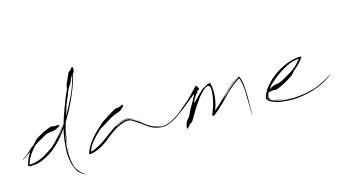

<svg xmlns="http://www.w3.org/2000/svg" viewBox="-149 -1298 3316 1858"><g transform="rotate(-15 1508.5 -369.5)"><path d="M361.3 -380.9Q390.6 -382.8 389.6 -377.9Q389.6 -372.1 381.8 -367.2Q340.8 -336.9 300.8 -335.9Q261.7 -335.9 232.4 -319.3Q194.3 -296.9 155.3 -275.4Q116.2 -253.9 91.8 -224.6Q65.4 -189.5 56.6 -178.7Q48.8 -168 29.3 -132.8Q23.4 -118.2 19.5 -105.5Q14.6 -91.8 10.7 -77.1Q4.9 -85 12.7 -83Q20.5 -81.1 23.4 -83Q43 -83 67.4 -87.9Q91.8 -92.8 124 -105.5Q147.5 -115.2 169.9 -127.9Q192.4 -140.6 213.9 -155.3Q233.4 -168 250 -179.7Q267.6 -191.4 284.2 -209Q297.9 -220.7 335 -261.7Q372.1 -301.8 406.2 -351.6Q440.4 -399.4 462.9 -440.4Q486.3 -480.5 486.3 -480.5Q487.3 -480.5 471.7 -455.1Q457 -429.7 439.5 -401.4Q424.8 -377.9 413.1 -359.4Q401.4 -339.8 399.4 -335.9Q397.5 -334 367.2 -293Q337.9 -252.9 336.9 -253.9Q335 -254.9 342.8 -259.8Q349.6 -265.6 374 -295.9Q386.7 -312.5 406.2 -338.9Q424.8 -365.2 451.2 -405.3Q485.4 -460.9 515.6 -518.6Q546.9 -576.2 573.2 -634.8Q587.9 -666 599.6 -698.2Q611.3 -730.5 621.1 -762.7Q622.1 -765.6 626 -780.3Q628.9 -795.9 633.8 -814.5Q639.6 -836.9 645.5 -856.4Q650.4 -877 651.4 -877Q651.4 -877 649.4 -854.5Q647.5 -832 633.8 -780.3Q630.9 -764.6 622.1 -740.2Q614.3 -715.8 602.5 -685.5Q581.1 -628.9 548.8 -559.6Q516.6 -490.2 477.5 -425.8Q419.9 -329.1 362.3 -259.8Q304.7 -189.5 223.6 -132.8Q182.6 -106.4 136.7 -87.9Q89.8 -68.4 40 -67.4Q35.2 -66.4 30.3 -66.4Q26.4 -66.4 22.5 -66.4Q12.7 -67.4 3.9 -67.4Q-4.9 -81.1 -4.9 -80.1Q-4.9 -80.1 -3.9 -79.1Q-1 -75.2 -3.9 -79.1Q0 -93.8 4.9 -108.4Q9.8 -124 15.6 -138.7Q25.4 -161.1 39.1 -182.6Q51.8 -203.1 66.4 -222.7Q82 -242.2 100.6 -259.8Q118.2 -277.3 125 -285.2Q135.7 -300.8 156.2 -313.5Q175.8 -326.2 214.8 -347.7Q282.2 -377.9 300.8 -382.8Q318.4 -386.7 325.2 -383.8Q330.1 -380.9 335.9 -378.9Q342.8 -377 361.3 -380.9Q361.3 -380.9 340.8 -365.2Q319.3 -350.6 305.7 -339.8Q305.7 -339.8 361.3 -380.9ZM88.9 -224.6Q76.2 -213.9 60.5 -205.1Q44.9 -197.3 30.3 -187.5Q14.6 -176.8 -1 -166Q-16.6 -155.3 -32.2 -144.5Q-36.1 -141.6 -41 -140.6Q-43 -140.6 -43 -140.6Q-43 -141.6 -34.2 -147.5Q-15.6 -161.1 2.9 -175.8Q21.5 -190.4 39.1 -205.1Q45.9 -210.9 64.5 -230.5Q81.1 -247.1 90.8 -247.1Q91.8 -247.1 92.8 -247.1Q99.6 -245.1 100.6 -241.2Q100.6 -239.3 99.6 -236.3Q95.7 -228.5 88.9 -224.6ZM639.6 -876Q649.4 -889.6 653.3 -889.6Q654.3 -889.6 655.3 -888.7Q660.2 -884.8 660.2 -877.9Q661.1 -872.1 661.1 -865.2Q661.1 -838.9 644.5 -824.2Q623 -805.7 612.3 -776.4Q605.5 -754.9 592.8 -735.4Q580.1 -715.8 568.4 -696.3Q560.5 -680.7 554.7 -665Q548.8 -648.4 542 -632.8Q529.3 -604.5 517.6 -577.1Q505.9 -549.8 498 -519.5Q485.4 -474.6 469.7 -430.7Q454.1 -385.7 442.4 -340.8Q436.5 -328.1 429.7 -284.2Q421.9 -239.3 417 -195.3Q412.1 -159.2 410.2 -132.8Q408.2 -105.5 411.1 -105.5Q410.2 -105.5 411.1 -119.1Q411.1 -133.8 412.1 -152.3Q413.1 -174.8 415 -196.3Q416 -218.8 416 -221.7Q416 -224.6 420.9 -259.8Q425.8 -294.9 425.8 -294.9Q426.8 -294.9 424.8 -289.1Q421.9 -283.2 417 -256.8Q415 -242.2 411.1 -219.7Q408.2 -197.3 404.3 -164.1Q401.4 -117.2 402.3 -88.9Q403.3 -61.5 407.2 -23.4Q413.1 1 419.9 34.2Q426.8 67.4 465.8 110.4Q485.4 129.9 502.9 140.6Q519.5 151.4 519.5 151.4Q520.5 150.4 504.9 145.5Q489.3 141.6 460.9 116.2Q441.4 103.5 423.8 63.5Q405.3 23.4 396.5 -27.3Q391.6 -55.7 390.6 -85Q389.6 -94.7 389.6 -104.5Q389.6 -124 391.6 -142.6Q395.5 -221.7 408.2 -284.2Q420.9 -345.7 441.4 -410.2Q459 -465.8 479.5 -520.5Q499 -574.2 520.5 -628.9Q528.3 -648.4 541 -672.9Q553.7 -697.3 554.7 -719.7Q554.7 -737.3 565.4 -754.9Q575.2 -773.4 581.1 -789.1Q599.6 -835.9 607.4 -846.7Q615.2 -857.4 620.1 -858.4Q623 -860.4 627.9 -862.3Q631.8 -864.3 639.6 -876Q639.6 -876 640.6 -856.4Q641.6 -835.9 642.6 -823.2Q642.6 -823.2 639.6 -876Z M1007.8 -402.3Q1025.4 -410.2 1032.2 -409.2Q1035.2 -409.2 1035.2 -408.2Q1037.1 -402.3 1031.2 -395.5Q1005.9 -360.4 970.7 -349.6Q934.6 -338.9 898.4 -320.3Q877.9 -308.6 856.4 -294.9Q835.9 -281.2 815.4 -269.5Q795.9 -258.8 777.3 -246.1Q758.8 -234.4 743.2 -219.7Q710.9 -187.5 701.2 -177.7Q691.4 -168 665 -135.7Q651.4 -119.1 642.6 -102.5Q632.8 -86.9 625 -67.4Q622.1 -59.6 619.1 -50.8Q616.2 -43 613.3 -35.2Q614.3 -33.2 606.4 -43.9Q598.6 -54.7 604.5 -46.9Q621.1 -50.8 638.7 -54.7Q655.3 -59.6 670.9 -67.4Q718.8 -88.9 762.7 -120.1Q807.6 -152.3 848.6 -183.6Q884.8 -210.9 923.8 -234.4Q963.9 -256.8 1009.8 -265.6Q1042 -274.4 1072.3 -260.7Q1103.5 -247.1 1120.1 -236.3Q1138.7 -223.6 1149.4 -215.8Q1159.2 -208 1159.2 -208Q1159.2 -205.1 1139.6 -221.7Q1120.1 -238.3 1090.8 -251Q1074.2 -258.8 1057.6 -262.7Q1040 -266.6 1022.5 -263.7Q941.4 -247.1 919.9 -227.5Q898.4 -207 896.5 -210.9Q896.5 -211.9 933.6 -229.5Q970.7 -247.1 975.6 -248Q993.2 -252.9 1021.5 -258.8Q1049.8 -264.6 1083 -248Q1143.6 -213.9 1174.8 -186.5Q1205.1 -159.2 1253.9 -134.8Q1286.1 -120.1 1335 -110.4Q1383.8 -101.6 1459 -141.6Q1495.1 -161.1 1518.6 -178.7Q1543 -196.3 1543 -195.3Q1542 -196.3 1526.4 -179.7Q1509.8 -163.1 1463.9 -135.7Q1444.3 -125 1402.3 -109.4Q1360.4 -94.7 1305.7 -106.4Q1251 -116.2 1201.2 -153.3Q1152.3 -191.4 1104.5 -221.7Q1057.6 -257.8 1009.8 -244.1Q961.9 -230.5 922.9 -209Q861.3 -172.9 806.6 -126Q751 -79.1 684.6 -49.8Q673.8 -44.9 661.1 -41Q649.4 -37.1 636.7 -34.2Q628.9 -33.2 621.1 -31.2Q613.3 -30.3 605.5 -29.3Q603.5 -27.3 602.5 -27.3Q600.6 -27.3 598.6 -30.3Q596.7 -33.2 596.7 -37.1Q596.7 -39.1 596.7 -41Q598.6 -44.9 600.6 -49.8Q602.5 -53.7 603.5 -58.6Q623 -104.5 652.3 -144.5Q682.6 -185.5 717.8 -219.7Q735.4 -237.3 753.9 -253.9Q771.5 -270.5 790 -287.1Q807.6 -303.7 829.1 -315.4Q849.6 -328.1 870.1 -341.8Q931.6 -380.9 948.2 -387.7Q965.8 -394.5 972.7 -393.6Q976.6 -393.6 983.4 -393.6Q989.3 -393.6 1007.8 -402.3Q1007.8 -402.3 990.2 -381.8Q973.6 -360.4 961.9 -346.7Q961.9 -346.7 1007.8 -402.3Z M1753.9 -357.4Q1748 -351.6 1733.4 -338.9Q1718.8 -326.2 1713.9 -322.3Q1654.3 -273.4 1593.8 -225.6Q1532.2 -178.7 1494.1 -152.3Q1485.4 -146.5 1474.6 -142.6Q1472.7 -142.6 1472.7 -142.6Q1471.7 -142.6 1471.7 -142.6Q1472.7 -144.5 1491.2 -157.2Q1515.6 -173.8 1557.6 -210Q1599.6 -246.1 1636.7 -277.3Q1644.5 -283.2 1659.2 -296.9Q1672.9 -310.5 1689.5 -328.1Q1712.9 -352.5 1735.4 -376Q1756.8 -399.4 1761.7 -401.4Q1764.6 -401.4 1766.6 -401.4Q1775.4 -402.3 1775.4 -395.5Q1775.4 -392.6 1773.4 -386.7Q1765.6 -369.1 1753.9 -357.4ZM1598.6 -43Q1581.1 -20.5 1577.1 -24.4Q1574.2 -27.3 1574.2 -33.2Q1574.2 -35.2 1574.2 -37.1Q1581.1 -89.8 1612.3 -119.1Q1643.6 -147.5 1660.2 -177.7Q1682.6 -219.7 1714.8 -253.9Q1748 -288.1 1775.4 -316.4Q1808.6 -348.6 1820.3 -357.4Q1833 -366.2 1871.1 -385.7Q1877.9 -387.7 1883.8 -390.6Q1890.6 -393.6 1896.5 -396.5Q1907.2 -391.6 1904.3 -392.6Q1901.4 -393.6 1904.3 -392.6Q1907.2 -378.9 1910.2 -366.2Q1913.1 -352.5 1914.1 -339.8Q1917 -317.4 1916 -291Q1916 -264.6 1910.2 -227.5Q1906.2 -203.1 1900.4 -178.7Q1893.6 -154.3 1884.8 -130.9Q1884.8 -127.9 1883.8 -126Q1882.8 -123 1881.8 -121.1Q1877.9 -111.3 1879.9 -117.2Q1882.8 -123 1893.6 -132.8Q1925.8 -159.2 1956.1 -189.5Q1985.4 -218.8 2016.6 -248Q2019.5 -251 2036.1 -267.6Q2053.7 -284.2 2075.2 -304.7Q2100.6 -329.1 2125 -349.6Q2148.4 -370.1 2152.3 -367.2Q2150.4 -369.1 2127.9 -348.6Q2104.5 -328.1 2080.1 -304.7Q2059.6 -285.2 2043 -269.5Q2025.4 -252.9 2022.5 -250Q2019.5 -247.1 1985.4 -209Q1950.2 -171.9 1947.3 -172.9Q1948.2 -171.9 1967.8 -190.4Q1986.3 -209 1987.3 -210Q2033.2 -252.9 2079.1 -295.9Q2125 -338.9 2176.8 -375Q2182.6 -375 2181.6 -378.9Q2179.7 -381.8 2195.3 -377Q2210.9 -333 2215.8 -286.1Q2219.7 -239.3 2220.7 -192.4Q2220.7 -189.5 2220.7 -183.6Q2220.7 -173.8 2220.7 -155.3Q2220.7 -125 2219.7 -89.8Q2218.8 -45.9 2217.8 -7.8Q2216.8 29.3 2215.8 29.3Q2215.8 29.3 2215.8 13.7Q2215.8 -2 2214.8 -22.5Q2214.8 -47.9 2214.8 -73.2Q2213.9 -97.7 2213.9 -101.6Q2213.9 -162.1 2211.9 -224.6Q2209 -286.1 2194.3 -344.7Q2192.4 -352.5 2189.5 -359.4Q2186.5 -367.2 2184.6 -365.2Q2180.7 -362.3 2175.8 -360.4Q2170.9 -357.4 2168.9 -354.5Q2084 -295.9 2013.7 -219.7Q1943.4 -143.6 1862.3 -80.1Q1859.4 -77.1 1848.6 -80.1Q1837.9 -83 1845.7 -93.8Q1849.6 -103.5 1853.5 -113.3Q1857.4 -123 1861.3 -133.8Q1868.2 -151.4 1875 -174.8Q1881.8 -198.2 1887.7 -223.6Q1898.4 -270.5 1900.4 -313.5Q1902.3 -356.4 1885.7 -368.2Q1875 -376 1853.5 -364.3Q1833 -353.5 1799.8 -316.4Q1777.3 -294.9 1761.7 -271.5Q1747.1 -247.1 1728.5 -222.7Q1708 -194.3 1691.4 -164.1Q1674.8 -133.8 1656.2 -104.5Q1650.4 -94.7 1643.6 -84Q1636.7 -72.3 1626 -67.4Q1617.2 -63.5 1611.3 -56.6Q1604.5 -49.8 1598.6 -43Q1598.6 -43 1603.5 -69.3Q1608.4 -95.7 1611.3 -113.3Q1611.3 -113.3 1598.6 -43ZM1759.8 -389.6Q1762.7 -393.6 1765.6 -393.6Q1767.6 -393.6 1769.5 -392.6Q1774.4 -389.6 1777.3 -386.7Q1786.1 -374 1786.1 -367.2Q1786.1 -361.3 1779.3 -359.4Q1764.6 -355.5 1763.7 -346.7Q1761.7 -335.9 1752.9 -329.1Q1744.1 -323.2 1739.3 -314.5Q1734.4 -306.6 1730.5 -299.8Q1727.5 -292 1721.7 -285.2Q1710 -270.5 1707 -250Q1703.1 -230.5 1691.4 -215.8Q1687.5 -210.9 1684.6 -206.1Q1680.7 -202.1 1677.7 -196.3Q1672.9 -188.5 1656.2 -153.3Q1638.7 -117.2 1639.6 -117.2Q1641.6 -117.2 1652.3 -147.5Q1663.1 -178.7 1664.1 -183.6Q1652.3 -168 1644.5 -149.4Q1636.7 -129.9 1627.9 -112.3Q1622.1 -101.6 1615.2 -89.8Q1608.4 -79.1 1601.6 -67.4Q1597.7 -60.5 1593.8 -53.7Q1589.8 -45.9 1585.9 -39.1Q1585 -38.1 1580.1 -32.2Q1575.2 -27.3 1575.2 -25.4Q1577.1 -38.1 1583 -49.8Q1588.9 -61.5 1594.7 -73.2Q1605.5 -93.8 1615.2 -114.3Q1625 -134.8 1634.8 -156.2Q1652.3 -197.3 1676.8 -235.4Q1700.2 -273.4 1719.7 -314.5Q1722.7 -321.3 1723.6 -327.1Q1723.6 -332 1724.6 -339.8Q1724.6 -344.7 1728.5 -350.6Q1731.4 -355.5 1733.4 -361.3Q1740.2 -391.6 1746.1 -385.7Q1752 -379.9 1759.8 -389.6Q1759.8 -389.6 1766.6 -378.9Q1773.4 -369.1 1777.3 -362.3Q1777.3 -362.3 1759.8 -389.6Z M2456.1 -164.1Q2426.8 -158.2 2426.8 -164.1Q2426.8 -168.9 2432.6 -175.8Q2474.6 -210 2515.6 -215.8Q2557.6 -220.7 2587.9 -238.3Q2628.9 -263.7 2669.9 -286.1Q2710.9 -309.6 2740.2 -337.9Q2752 -350.6 2764.6 -364.3Q2776.4 -377.9 2788.1 -390.6Q2792 -395.5 2793 -396.5Q2793 -397.5 2788.1 -397.5Q2743.2 -394.5 2707 -380.9Q2671.9 -367.2 2608.4 -330.1Q2585 -315.4 2563.5 -298.8Q2541 -283.2 2519.5 -264.6Q2502 -250 2485.4 -234.4Q2468.8 -219.7 2454.1 -199.2Q2451.2 -194.3 2439.5 -177.7Q2427.7 -162.1 2419.9 -142.6Q2416 -131.8 2415 -122.1Q2414.1 -111.3 2418 -102.5Q2421.9 -90.8 2435.5 -83Q2449.2 -74.2 2476.6 -71.3Q2536.1 -53.7 2585 -53.7Q2633.8 -52.7 2633.8 -52.7Q2633.8 -51.8 2608.4 -51.8Q2584 -51.8 2552.7 -54.7Q2535.2 -55.7 2518.6 -58.6Q2502 -61.5 2487.3 -65.4Q2449.2 -74.2 2425.8 -88.9Q2402.3 -102.5 2405.3 -114.3Q2409.2 -127.9 2411.1 -134.8Q2413.1 -140.6 2413.1 -140.6Q2413.1 -140.6 2411.1 -136.7Q2409.2 -131.8 2402.3 -114.3Q2400.4 -96.7 2439.5 -77.1Q2477.5 -57.6 2545.9 -48.8Q2616.2 -42 2659.2 -44.9Q2701.2 -47.9 2757.8 -55.7Q2795.9 -62.5 2844.7 -75.2Q2893.6 -86.9 2970.7 -127.9Q3008.8 -148.4 3034.2 -166Q3059.6 -182.6 3059.6 -182.6Q3059.6 -182.6 3041 -167Q3023.4 -150.4 2975.6 -122.1Q2949.2 -104.5 2888.7 -81.1Q2828.1 -57.6 2751 -43.9Q2709 -36.1 2665 -33.2Q2645.5 -32.2 2625 -32.2Q2601.6 -32.2 2578.1 -34.2Q2547.9 -36.1 2520.5 -40Q2492.2 -44.9 2466.8 -52.7Q2454.1 -56.6 2441.4 -61.5Q2428.7 -66.4 2417 -73.2Q2407.2 -79.1 2395.5 -92.8Q2387.7 -101.6 2387.7 -111.3Q2387.7 -118.2 2390.6 -125Q2407.2 -173.8 2438.5 -212.9Q2468.8 -252 2507.8 -286.1Q2547.9 -319.3 2592.8 -345.7Q2636.7 -372.1 2685.5 -389.6Q2710 -398.4 2735.4 -404.3Q2760.7 -410.2 2787.1 -413.1Q2793 -413.1 2798.8 -413.1Q2804.7 -414.1 2810.5 -414.1Q2811.5 -414.1 2813.5 -414.1Q2820.3 -415 2821.3 -410.2Q2822.3 -403.3 2817.4 -399.4Q2807.6 -386.7 2797.9 -375Q2788.1 -362.3 2777.3 -350.6Q2759.8 -332 2737.3 -314.5Q2714.8 -296.9 2701.2 -276.4Q2688.5 -261.7 2668 -248Q2646.5 -235.4 2607.4 -210.9Q2539.1 -175.8 2520.5 -169.9Q2502 -163.1 2494.1 -166Q2489.3 -167 2482.4 -168Q2476.6 -168.9 2456.1 -164.1Q2456.1 -164.1 2476.6 -181.6Q2498 -199.2 2511.7 -211.9Q2511.7 -211.9 2456.1 -164.1Z"/></g></svg>

Font: Margalida Font
Style: Regular
Weight: 400
Designer: Mateu Riera. mateurierasureda@hotmail.com
Version: Version 1.0